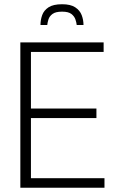

<svg xmlns="http://www.w3.org/2000/svg" viewBox="-20 -886 550 906"><path d="M76 0V-686H469V-641H126V-374H435V-329H126V-45H473V0ZM171 -768Q171 -792 179 -814.5Q187 -837 209 -851.5Q231 -866 273 -866Q313 -866 335 -851.5Q357 -837 365.5 -814.5Q374 -792 374 -768H342Q341 -779 336 -794Q331 -809 317 -820Q303 -831 273 -831Q242 -831 227.5 -820Q213 -809 208.5 -794Q204 -779 203 -768Z"/></svg>

Font: Archivo Condensed Thin
Style: Regular
Weight: 250
Width: 3
Designer: Hector Gatti
Foundry: Omnibus-Type
Version: Version 2.001